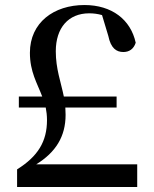

<svg xmlns="http://www.w3.org/2000/svg" viewBox="-20 -744 613 764"><path d="M48 0H526V-90H124C202 -138 241 -201 241 -287L240 -316H444V-360H234C222 -419 202 -470 202 -540C202 -633 252 -691 335 -691C352 -691 368 -689 386 -684L411 -601C421 -552 443 -537 471 -537C494 -537 512 -549 520 -574C500 -666 425 -724 316 -724C194 -724 99 -654 99 -534C99 -458 128 -413 148 -360H55V-316H162C165 -301 167 -284 167 -266C167 -181 131 -122 48 -70Z"/></svg>

Font: Noto Serif CJK SC SemiBold
Style: Regular
Weight: 600
Designer: Ryoko NISHIZUKA 西塚涼子 (kana & ideographs); Frank Grießhammer (Latin, Greek & Cyrillic); Wenlong ZHANG 张文龙 (bopomofo); San
Foundry: Adobe
Version: Version 2.001;hotconv 1.1.0;makeotfexe 2.6.0